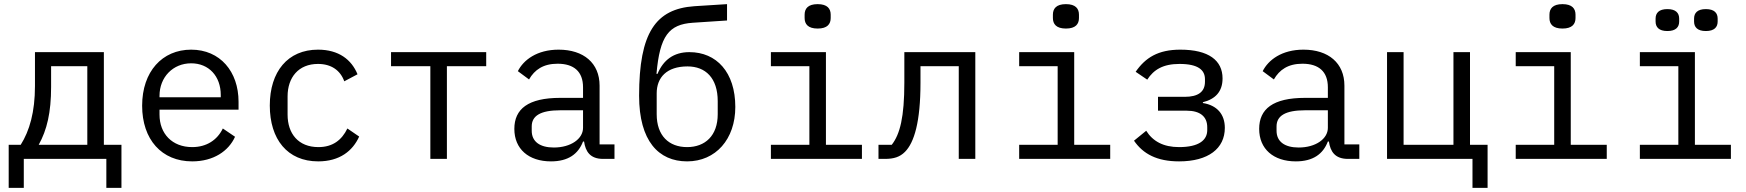

<svg xmlns="http://www.w3.org/2000/svg" viewBox="-20 -768 8440 928"><path d="M22 140H95V0H494V140H567V-68H482V-516H149V-352C149 -227 123 -136 80 -68H22ZM167 -68C207 -140 227 -224 227 -348V-448H402V-68Z M909 12C1012 12 1085 -38 1116 -107L1057 -147C1030 -91 978 -57 909 -57C812 -57 751 -122 751 -214V-238H1133V-276C1133 -422 1044 -528 904 -528C764 -528 667 -422 667 -257C667 -94 761 12 909 12ZM904 -462C989 -462 1047 -400 1047 -309V-298H751V-305C751 -395 816 -462 904 -462Z M1518 12C1622 12 1685 -39 1716 -108L1659 -147C1632 -91 1588 -57 1519 -57C1422 -57 1370 -122 1370 -214V-302C1370 -394 1423 -459 1517 -459C1581 -459 1625 -428 1644 -375L1708 -409C1679 -480 1617 -528 1517 -528C1371 -528 1284 -422 1284 -258C1284 -95 1369 12 1518 12Z M2060 0H2140V-448H2330V-516H1870V-448H2060Z M2950 0V-70H2878V-354C2878 -463 2801 -528 2680 -528C2575 -528 2510 -478 2483 -424L2537 -384C2564 -431 2606 -460 2675 -460C2754 -460 2798 -422 2798 -346V-295H2688C2532 -295 2466 -241 2466 -145C2466 -48 2535 12 2643 12C2727 12 2775 -24 2798 -84H2803C2810 -36 2832 0 2895 0ZM2657 -55C2590 -55 2550 -83 2550 -136V-157C2550 -208 2592 -235 2688 -235H2798V-150C2798 -97 2739 -55 2657 -55Z M3301 12C3439 12 3534 -95 3534 -251C3534 -419 3443 -516 3312 -516C3236 -516 3186 -478 3158 -411H3153C3169 -595 3213 -650 3328 -658L3494 -669V-748L3336 -738C3149 -725 3069 -610 3069 -305C3069 -87 3163 12 3301 12ZM3301 -57C3213 -57 3154 -112 3154 -216V-317C3154 -393 3202 -447 3303 -447C3390 -447 3449 -391 3449 -279V-216C3449 -112 3388 -57 3301 -57Z M3932 -630C3979 -630 3995 -652 3995 -681V-697C3995 -726 3979 -748 3932 -748C3885 -748 3869 -726 3869 -697V-681C3869 -652 3885 -630 3932 -630ZM3706 0H4146V-68H3972V-516H3706V-448H3892V-68H3706Z M4226 0H4257C4300 0 4329 -9 4354 -34C4399 -79 4429 -180 4429 -367V-448H4614V0H4694V-516H4351V-369C4351 -202 4330 -119 4290 -68H4226Z M5132 -630C5179 -630 5195 -652 5195 -681V-697C5195 -726 5179 -748 5132 -748C5085 -748 5069 -726 5069 -697V-681C5069 -652 5085 -630 5132 -630ZM4906 0H5346V-68H5172V-516H4906V-448H5092V-68H4906Z M5679 12C5820 12 5900 -50 5900 -150C5900 -215 5863 -259 5794 -270V-274C5854 -289 5889 -325 5889 -389C5889 -476 5822 -528 5685 -528C5577 -528 5516 -489 5469 -421L5525 -383C5556 -431 5601 -459 5681 -459C5772 -459 5804 -429 5804 -385V-373C5804 -324 5771 -300 5706 -300H5577V-233H5716C5780 -233 5815 -205 5815 -153V-139C5815 -91 5775 -57 5679 -57C5603 -57 5552 -85 5520 -136L5461 -88C5505 -24 5572 12 5679 12Z M6550 0V-70H6478V-354C6478 -463 6401 -528 6280 -528C6175 -528 6110 -478 6083 -424L6137 -384C6164 -431 6206 -460 6275 -460C6354 -460 6398 -422 6398 -346V-295H6288C6132 -295 6066 -241 6066 -145C6066 -48 6135 12 6243 12C6327 12 6375 -24 6398 -84H6403C6410 -36 6432 0 6495 0ZM6257 -55C6190 -55 6150 -83 6150 -136V-157C6150 -208 6192 -235 6288 -235H6398V-150C6398 -97 6339 -55 6257 -55Z M7097 140H7170V-68H7085V-516H7005V-68H6764V-516H6684V0H7097Z M7532 -630C7579 -630 7595 -652 7595 -681V-697C7595 -726 7579 -748 7532 -748C7485 -748 7469 -726 7469 -697V-681C7469 -652 7485 -630 7532 -630ZM7306 0H7746V-68H7572V-516H7306V-448H7492V-68H7306Z M7906 0H8346V-68H8172V-516H7906V-448H8092V-68H7906ZM8039 -618C8080 -618 8096 -637 8096 -664V-678C8096 -705 8080 -724 8039 -724C7998 -724 7982 -705 7982 -678V-664C7982 -637 7998 -618 8039 -618ZM8225 -618C8266 -618 8282 -637 8282 -664V-678C8282 -705 8266 -724 8225 -724C8184 -724 8168 -705 8168 -678V-664C8168 -637 8184 -618 8225 -618Z"/></svg>

Font: IBM Mono
Style: Regular
Weight: 400
Monospace: yes
Designer: Mike Abbink, Paul van der Laan, Pieter van Rosmalen
Foundry: Bold Monday
Version: Version 2.3